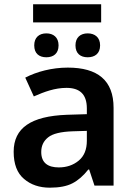

<svg xmlns="http://www.w3.org/2000/svg" viewBox="-20 -868 628 898"><path d="M134.8 -848.1V-763.2H453.1V-848.1ZM196.8 -711.9C163.6 -711.9 140.1 -693.4 140.1 -655.8C140.1 -617.2 163.6 -600.1 196.8 -600.1C229.5 -600.1 253.9 -617.2 253.9 -655.8C253.9 -693.4 229.5 -711.9 196.8 -711.9ZM390.1 -711.9C356.9 -711.9 333 -693.4 333 -655.8C333 -617.2 356.9 -600.1 390.1 -600.1C423.3 -600.1 448.2 -617.2 448.2 -655.8C448.2 -693.4 423.3 -711.9 390.1 -711.9ZM296.9 -551.8C222.7 -551.8 151.4 -532.7 98.1 -504.9L138.2 -417C187 -438.5 236.3 -457 291 -457C351.1 -457 386.2 -429.2 386.2 -360.8V-334L292 -331.1C125.5 -324.7 43.9 -270 43.9 -158.2C43.9 -100.6 60.1 -58.1 92.3 -31.2C124 -3.9 164.6 9.8 212.9 9.8C257.3 9.8 293 2.9 318.8 -10.7C344.7 -23.9 369.6 -45.4 393.1 -75.2H397L421.9 0H511.2V-363.8C511.2 -492.2 437 -551.8 296.9 -551.8ZM386.2 -255.9V-210C386.2 -168.5 373.5 -137.7 348.1 -116.7C322.8 -95.7 291.5 -85 254.9 -85C205.6 -85 172.9 -105 172.9 -157.2C172.9 -186 183.6 -208.5 205.1 -225.6C226.1 -242.7 264.6 -252 319.8 -253.9Z"/></svg>

Font: Noto Reveo Sans
Style: Regular
Weight: 600
Designer: Monotype Design Team
Foundry: Monotype Imaging Inc.
Version: Version 2.007